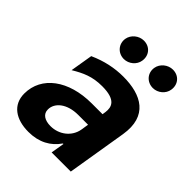

<svg xmlns="http://www.w3.org/2000/svg" viewBox="-217 -886 1017 1017"><g transform="rotate(45 291.5 -377.5)"><path d="M257.1 -620C294 -620 327.4 -648.4 332.4 -683.2C339.8 -728 309.7 -764.6 263.8 -764.6C227.3 -764.6 193.2 -737.2 187.1 -701.3C180 -657.7 212 -620 257.1 -620ZM474.4 -620C511.4 -620 544.7 -648.4 549.7 -683.2C557.2 -728 527 -764.6 481.2 -764.6C444.6 -764.6 410.5 -737.2 404.5 -701.3C397 -657 429.3 -620 474.4 -620ZM172.6 10.3C251.4 10.3 308.6 -22 345.2 -75.6H349.4L336.6 0H480.1L535.5 -335.9C561.8 -497.2 458.1 -552.6 321.4 -552.6C256.7 -552.6 191.1 -539.1 124.3 -508.9L103.3 -382.8C159.1 -416.2 205.3 -437.5 278.1 -437.5C382.1 -437.5 392.4 -393.8 387.1 -353.3L384.2 -333.8H303.6C130.7 -333.8 13.5 -246.8 13.5 -117.9C13.5 -34.1 78.1 10.3 172.6 10.3ZM233.7 -94.1C190.3 -94.1 161.2 -112.6 161.6 -146.7C161.2 -196.7 211.6 -240.1 295.8 -240.1H369.3L362.6 -197.1C352.3 -136.7 298.3 -94.1 233.7 -94.1Z"/></g></svg>

Font: TID UI
Style: Bold Italic
Weight: 700
Italic angle: -9.39999°
Designer: The TID Project Authors
Foundry: Bakken & Bæck
Version: Version 1.001;hotconv 1.0.109;makeotfexe 2.5.65596